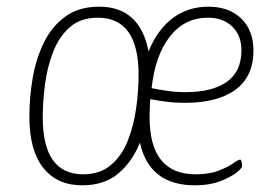

<svg xmlns="http://www.w3.org/2000/svg" viewBox="-20 -549 840 575"><path d="M226 6Q151 6 109.5 -46.5Q68 -99 68 -199Q68 -258 78 -316Q88 -374 112 -422.5Q136 -471 176.5 -500Q217 -529 277 -529Q399 -529 425 -395Q451 -460 497 -494.5Q543 -529 604 -529Q666 -529 702.5 -493.5Q739 -458 739 -398Q739 -320 685.5 -280.5Q632 -241 533 -241Q505 -241 478 -244.5Q451 -248 430 -252Q429 -239 428.5 -225Q428 -211 428 -198Q428 -27 566 -27Q607 -27 635 -38Q663 -49 678.5 -60Q694 -71 699 -71Q702 -71 703.5 -64.5Q705 -58 705 -52Q705 -45 687.5 -31.5Q670 -18 638.5 -6Q607 6 564 6Q427 6 399 -122Q377 -66 335 -30Q293 6 226 6ZM229 -27Q280 -27 313 -55.5Q346 -84 363.5 -129.5Q381 -175 388 -226.5Q395 -278 395 -325Q395 -496 273 -496Q221 -496 188.5 -467Q156 -438 138.5 -392Q121 -346 114.5 -294.5Q108 -243 108 -198Q108 -27 229 -27ZM535 -273Q616 -273 659.5 -304Q703 -335 703 -398Q703 -443 675.5 -469.5Q648 -496 603 -496Q533 -496 489 -440Q445 -384 434 -285Q454 -281 480 -277Q506 -273 535 -273Z"/></svg>

Font: Asap Semi Condensed Semi Condensed Thin
Style: Italic
Weight: 100
Width: 4
Italic angle: -6°
Designer: Pablo Cosgaya
Foundry: Omnibus-Type
Version: Version 3.001; ttfautohint (v1.8.4.7-5d5b)